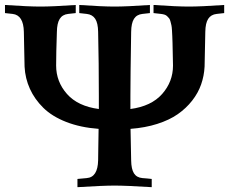

<svg xmlns="http://www.w3.org/2000/svg" viewBox="-24 -754 933 775"><path d="M288.6 1.5V-31.7L326.7 -35.2H326.2Q370.6 -38.6 372.1 -106.9Q372.1 -114.3 372.8 -159.4Q373.5 -204.6 374 -233.9Q300.8 -239.3 243.4 -261.7Q186 -284.2 150.9 -318.8Q115.7 -353.5 96.7 -395.5Q77.6 -437.5 75.2 -484.9Q74.7 -507.3 73.7 -555.7Q72.8 -604 72.3 -625.5Q70.8 -692.9 26.9 -697.8L-3.9 -701.2V-733.9Q91.3 -727.5 139.2 -727.5Q187.5 -727.5 281.7 -733.9V-701.2L251 -697.8Q228 -695.3 217 -677.7Q206.1 -660.2 205.6 -625Q202.6 -539.1 202.6 -489.3Q202.6 -424.3 246.3 -374.8Q290 -325.2 375 -314V-366.2Q375 -501.5 372.1 -625.5Q371.6 -660.6 360.4 -678Q349.1 -695.3 326.2 -697.8L295.9 -701.2V-733.9Q390.1 -727.5 438.5 -727.5Q486.8 -727.5 581.1 -733.9V-701.2L550.8 -697.8Q527.8 -695.3 516.8 -678Q505.9 -660.6 505.4 -625.5Q502.4 -439.5 502.4 -366.2V-314Q586.9 -325.2 630.6 -374.8Q674.3 -424.3 674.3 -489.3Q674.3 -510.3 672.4 -580.6Q671.9 -599.6 671.4 -608.4Q670.9 -617.2 670.2 -631.3Q669.4 -645.5 668 -651.6Q666.5 -657.7 664.3 -666.7Q662.1 -675.8 658.9 -679.7Q655.8 -683.6 651.1 -688.2Q646.5 -692.9 640.4 -694.8Q634.3 -696.8 626 -697.8L595.7 -701.2V-733.9Q689.9 -727.5 738.3 -727.5Q786.6 -727.5 880.9 -733.9V-701.2L850.6 -697.8Q827.6 -695.3 816.4 -678Q805.2 -660.6 804.7 -625.5L801.8 -484.9Q799.8 -447.3 787.8 -413.1Q775.9 -378.9 751.7 -347.9Q727.5 -316.9 693.6 -293.2Q659.7 -269.5 610.8 -253.9Q562 -238.3 502.9 -233.9Q505.4 -115.7 505.4 -106.9Q505.9 -71.3 516.8 -54.2Q527.8 -37.1 550.8 -35.2H550.3Q553.7 -35.2 569.3 -33.7Q585 -32.2 588.4 -31.7V1.5Q484.9 -4.9 438.5 -4.9Q392.1 -4.9 288.6 1.5Z"/></svg>

Font: Flanker
Style: Bold
Weight: 700
Designer: Flanker
Foundry: Flanker
Version: Version 2.021